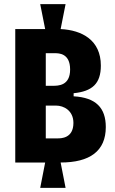

<svg xmlns="http://www.w3.org/2000/svg" viewBox="-20 -794 556 931"><path d="M54 -6H199L175 117H298L274 -6C415 -6 493 -61 493 -178C493 -271 445 -321 337 -327V-342C427 -351 469 -388 469 -476C469 -600 377 -648 274 -653L298 -774H175L199 -653H54ZM202 -378V-536H246C265 -536 320 -536 320 -457C320 -378 262 -378 236 -378ZM202 -123V-282H252C289 -282 336 -258 336 -198C336 -123 276 -123 259 -123Z"/></svg>

Font: Bricolage Grotesque 10pt Condensed ExtraBold
Style: Regular
Weight: 800
Width: 3
Designer: Mathieu Triay
Foundry: Atelier Triay
Version: Version 1.000;gftools[0.9.29]